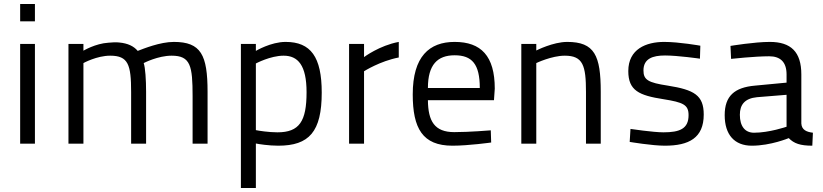

<svg xmlns="http://www.w3.org/2000/svg" viewBox="-20 -720 4124 962"><path d="M81 0H155V-500H81ZM81 -613H155V-700H81Z M398 0V-404C398 -404 465 -441 532 -441C623 -441 637 -396 637 -258V0H712V-260C712 -320 708 -381 700 -404C702 -405 772 -441 840 -441C935 -441 945 -390 945 -237V0H1020V-260C1020 -445 987 -510 851 -510C782 -510 699 -476 670 -465C650 -489 620 -503 578 -507C562 -509 543 -508 523 -506C458 -502 398 -466 398 -466V-500H323V0Z M1187 222H1262V-1C1276 2 1327 10 1374 10C1529 10 1592 -60 1592 -256C1592 -435 1537 -510 1411 -510C1337 -510 1262 -465 1262 -465V-500H1187ZM1401 -441C1473 -441 1516 -393 1516 -258C1516 -112 1480 -57 1370 -57C1327 -57 1275 -65 1262 -68V-402C1262 -402 1335 -441 1401 -441Z M1729 0H1804V-363C1804 -363 1884 -414 1978 -432V-510C1881 -492 1804 -434 1804 -434V-500H1729Z M2256 -58C2157 -58 2125 -113 2124 -218H2455L2459 -276C2459 -440 2390 -510 2258 -510C2131 -510 2048 -437 2048 -247C2048 -77 2097 10 2247 10C2328 10 2441 -6 2441 -6L2439 -67C2439 -67 2331 -58 2256 -58ZM2124 -279C2124 -396 2172 -443 2258 -443C2345 -443 2384 -399 2384 -279Z M2667 0V-404C2667 -404 2744 -441 2810 -441C2901 -441 2916 -392 2916 -259V0H2990V-260C2990 -442 2959 -510 2822 -510C2751 -510 2667 -467 2667 -467V-500H2592V0Z M3489 -491C3489 -491 3383 -510 3308 -510C3217 -510 3128 -474 3128 -364C3128 -266 3182 -242 3304 -223C3404 -207 3430 -195 3430 -143C3430 -75 3386 -57 3304 -57C3253 -57 3139 -74 3139 -74L3135 -9C3135 -9 3247 10 3311 10C3432 10 3506 -29 3506 -146C3506 -243 3458 -270 3326 -291C3227 -306 3204 -320 3204 -367C3204 -426 3250 -442 3312 -442C3376 -442 3487 -426 3487 -426Z M3995 -347C3995 -460 3943 -510 3837 -510C3760 -510 3640 -490 3640 -490L3643 -425C3643 -425 3761 -438 3834 -438C3889 -438 3921 -410 3921 -347V-306L3763 -291C3660 -282 3611 -239 3611 -143C3611 -45 3660 10 3747 10C3842 10 3932 -28 3932 -28C3958 -1 3990 10 4050 10L4053 -55C4021 -59 3997 -69 3995 -101ZM3921 -245V-85C3921 -85 3834 -55 3758 -55C3713 -55 3687 -87 3687 -145C3687 -196 3712 -227 3773 -233Z"/></svg>

Font: TitilliumText22L
Style: 400 wt
Weight: 400
Designer: Campivisivi
Foundry: Campivisivi
Version: 1.000